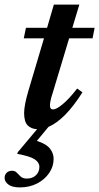

<svg xmlns="http://www.w3.org/2000/svg" viewBox="-47 -551 432 836"><path d="M184 -151.5Q175 -124 172.8 -111.5Q170.5 -99 170.5 -91.5Q170.5 -74.5 184 -74.5Q198.5 -74.5 226.2 -97.5Q254 -120.5 289 -165.5L312 -149Q273 -87.5 235.8 -50.2Q198.5 -13 164 1.5L113.5 62.5Q154.5 75.5 170.5 96Q186.5 116.5 186.5 140.5Q186.5 174 167.2 202.2Q148 230.5 114.8 247.8Q81.5 265 39.5 265Q6 265 -10.5 252.5Q-27 240 -27 223.5Q-27 211 -18.5 201.8Q-10 192.5 5.5 192.5Q18.5 192.5 26.2 201Q34 209.5 43.2 218Q52.5 226.5 70 226.5Q94.5 226.5 109.5 212Q124.5 197.5 124.5 175.5Q124.5 156.5 104.2 142.8Q84 129 28 119L30.5 111.5L114.5 11.5Q89 10.5 73.5 -5Q58 -20.5 58 -59Q58 -75 62.5 -99Q67 -123 76 -153.5L144.5 -384H56.5L66 -430H158L187.5 -531H298.5L268 -430H365L356 -384H254Z"/></svg>

Font: Newsreader 16pt SemiBold
Style: Italic
Weight: 600
Italic angle: -17°
Designer: Hugues Gentile
Foundry: Production Type
Version: Version 1.003; ttfautohint (v1.8.3)